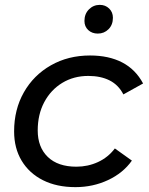

<svg xmlns="http://www.w3.org/2000/svg" viewBox="-20 -763 611 789"><path d="M290 6Q213 6 156.5 -22.5Q100 -51 69 -102.5Q38 -154 38 -223Q38 -313 78 -383.5Q118 -454 189 -494.5Q260 -535 350 -535Q427 -535 482 -506.5Q537 -478 568 -420L487 -375Q467 -414 430.5 -432.5Q394 -451 343 -451Q283 -451 236 -422.5Q189 -394 162 -343.5Q135 -293 135 -227Q135 -158 176.5 -118Q218 -78 294 -78Q341 -78 382.5 -97Q424 -116 452 -153L522 -103Q486 -52 424 -23Q362 6 290 6ZM382 -625Q358 -625 342.5 -639.5Q327 -654 327 -677Q327 -706 345.5 -724.5Q364 -743 390 -743Q413 -743 428.5 -728Q444 -713 444 -690Q444 -661 426 -643Q408 -625 382 -625Z"/></svg>

Font: MOST Montserrat Medium
Style: Italic
Weight: 500
Italic angle: -11.3°
Designer: Julieta Ulanovsky
Foundry: Julieta Ulanovsky
Version: Version 8.000;March 11, 2024;FontCreator 15.0.0.2926 64-bit